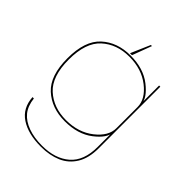

<svg xmlns="http://www.w3.org/2000/svg" viewBox="-266 -871 1236 1236"><g transform="rotate(45 352.0 -253.0)"><path d="M332 229Q411 229 471.8 202.8Q532.5 176.5 567.5 119.2Q602.5 62 602.5 -27.5V-588H591.5V-426V-28.5Q591.5 97.5 521 158.2Q450.5 219 332 219Q260 219 204.8 199Q149.5 179 118.5 141.2Q87.5 103.5 80.5 41H68Q74 135.5 144.5 182.2Q215 229 332 229ZM324.5 4.5Q443 4.5 519 -54Q595 -112.5 595 -166L591.5 -199Q591.5 -127.5 514.5 -67Q437.5 -6.5 325 -6.5Q211 -6.5 136.5 -74.2Q62 -142 62 -295Q62 -448.5 136.5 -516.2Q211 -584 325 -584Q437.5 -584 514.5 -523.8Q591.5 -463.5 591.5 -392L594.5 -424.5Q594.5 -476.5 518.8 -535.8Q443 -595 324.5 -595Q204.5 -595 127.2 -524.2Q50 -453.5 50 -295Q50 -137 127.2 -66.2Q204.5 4.5 324.5 4.5ZM312 -602.5H330L379.5 -735H369.5Z"/></g></svg>

Font: Anybody Expanded Thin
Style: Regular
Weight: 250
Width: 7
Version: Version 1.113;gftools[0.9.25]